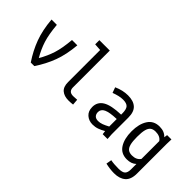

<svg xmlns="http://www.w3.org/2000/svg" viewBox="-61 -1153 1871 1871"><g transform="rotate(45 875.0 -217.0)"><path d="M194.3 2Q128.9 -95.7 90.8 -198.2Q52.7 -300.8 41 -437.5H114.3Q125 -315.4 149.4 -238.3Q173.8 -161.1 218.8 -84Q263.7 -161.1 288.1 -238.3Q312.5 -315.4 323.2 -437.5H396.5Q384.8 -300.8 346.7 -198.2Q308.6 -95.7 243.2 2Z M656.2 -625V-116.2Q656.2 -88.9 670.9 -73.7Q685.5 -58.6 717.8 -58.6Q741.2 -58.6 770.5 -61.5L775.4 0Q745.1 3.9 714.8 3.9Q656.2 3.9 621.1 -25.4Q585.9 -54.7 585.9 -121.1V-562.5L512.7 -567.4V-625Z M1046.9 3.9Q995.1 3.9 959.5 -27.3Q923.8 -58.6 923.8 -116.2Q923.8 -185.5 982.9 -221.7Q1042 -257.8 1175.8 -261.7V-278.3Q1175.8 -335 1155.8 -356.9Q1135.7 -378.9 1085.9 -378.9Q1058.6 -378.9 1028.3 -371.6Q998 -364.3 966.8 -352.5L946.3 -409.2Q1020.5 -442.4 1090.8 -442.4Q1167 -442.4 1206.5 -406.2Q1246.1 -370.1 1246.1 -292V-62.5L1250 0H1183.6L1178.7 -38.1Q1145.5 -18.6 1113.8 -7.3Q1082 3.9 1046.9 3.9ZM1061.5 -58.6Q1086.9 -58.6 1114.3 -68.8Q1141.6 -79.1 1175.8 -97.7V-201.2Q1079.1 -198.2 1038.6 -178.7Q998 -159.2 998 -120.1Q998 -91.8 1013.7 -75.2Q1029.3 -58.6 1061.5 -58.6Z M1530.3 191.4Q1501 191.4 1471.2 187.5Q1441.4 183.6 1412.1 176.8L1421.9 120.1Q1464.8 128.9 1529.3 128.9Q1583 128.9 1602.1 109.9Q1621.1 90.8 1621.1 47.9V-27.3Q1603.5 -9.8 1578.6 -1Q1553.7 7.8 1522.5 7.8Q1442.4 7.8 1402.3 -54.7Q1362.3 -117.2 1362.3 -218.8Q1362.3 -320.3 1402.8 -382.8Q1443.4 -445.3 1523.4 -445.3Q1558.6 -445.3 1584.5 -434.6Q1610.4 -423.8 1628.9 -403.3L1633.8 -437.5H1693.4L1691.4 -375V35.2Q1691.4 117.2 1648.4 154.3Q1605.5 191.4 1530.3 191.4ZM1531.2 -54.7Q1592.8 -54.7 1621.1 -96.7V-341.8Q1593.8 -382.8 1531.2 -382.8Q1497.1 -382.8 1477.1 -367.7Q1457 -352.5 1447.8 -317.4Q1438.5 -282.2 1438.5 -218.8Q1438.5 -156.2 1447.8 -120.6Q1457 -85 1477.1 -69.8Q1497.1 -54.7 1531.2 -54.7Z"/></g></svg>

Font: Sudo Variable
Style: Regular
Weight: 400
Monospace: yes
Designer: Jens Kutilek
Foundry: Jens Kutilek
Version: Version 0.040